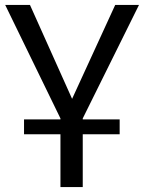

<svg xmlns="http://www.w3.org/2000/svg" viewBox="-20 -542 582 775"><path d="M224 213H314V0H463V-60H314V-64L541 -522H445L271 -143L101 -522H1L224 -64V-60H77V0H224Z"/></svg>

Font: Raleway Med
Style: Regular
Weight: 500
Designer: Matt McInerney, Pablo Impallari, Rodrigo Fuenzalida
Foundry: Matt McInerney, Pablo Impallari, Rodrigo Fuenzalida
Version: Version 3.00 July 28, 2015